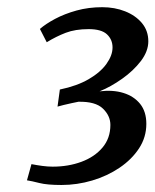

<svg xmlns="http://www.w3.org/2000/svg" viewBox="-20 -927 432 534"><path d="M151 -412.5Q111 -412.5 89.5 -418Q68 -423.5 55 -425.5L67.5 -470.5Q83 -467.5 98 -465.5Q113 -463.5 126.5 -463.5Q170 -463.5 206.5 -477Q243 -490.5 265 -516.5Q287 -542.5 287 -579.5Q287 -605 266.2 -625Q245.5 -645 198 -644Q190 -642.5 178.8 -640Q167.5 -637.5 157 -635Q146.5 -632.5 140 -630.5L146.5 -678Q194.5 -688 227 -707Q259.5 -726 276.2 -749.5Q293 -773 293 -795Q293 -817 277.5 -831.5Q262 -846 226.5 -846Q189.5 -846 162.8 -835.8Q136 -825.5 110 -809.5L91 -846.5Q107 -860.5 133.2 -874.5Q159.5 -888.5 193 -897.8Q226.5 -907 264.5 -907Q299 -907 328 -895.5Q357 -884 374.8 -862.8Q392.5 -841.5 392.5 -812Q392.5 -784.5 371.8 -757.2Q351 -730 319.5 -707.8Q288 -685.5 257 -673Q294 -677.5 323.2 -668.5Q352.5 -659.5 369.8 -638Q387 -616.5 387 -582.5Q387 -545.5 366.8 -514.5Q346.5 -483.5 312.5 -460.5Q278.5 -437.5 236.5 -425Q194.5 -412.5 151 -412.5Z"/></svg>

Font: Merriweather Light 18pt SemiBold
Style: Italic
Weight: 600
Italic angle: -7.8°
Version: Version 2.101